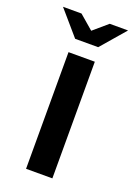

<svg xmlns="http://www.w3.org/2000/svg" viewBox="-162 -676 511 727"><g transform="rotate(20 93.0 -312.0)"><path d="M-38.2 -624.3H36.4L93.2 -575.5L150.1 -624.3H224L139.3 -526.1H46.5ZM40.2 -470H146.2V0H40.2Z"/></g></svg>

Font: Smooch Sans Thin
Style: Regular
Weight: 100
Designer: Robert E. Leuschke
Foundry: Robert E. Leuschke
Version: Version 1.010